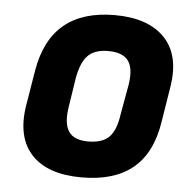

<svg xmlns="http://www.w3.org/2000/svg" viewBox="-43 -548 598 602"><g transform="rotate(5 256.0 -247.0)"><path d="M235 11Q128 11 77.5 -43Q27 -97 42 -196L61 -311Q94 -505 295 -505Q400 -505 452 -451Q504 -397 488 -297L470 -185Q455 -86 396.5 -37.5Q338 11 235 11ZM246 -103Q290 -103 311.5 -124.5Q333 -146 340 -197L357 -292Q365 -344 347 -367.5Q329 -391 284 -391Q242 -391 220.5 -369.5Q199 -348 190 -298L175 -201Q168 -151 185 -127Q202 -103 246 -103Z"/></g></svg>

Font: Sofia Sans Semi Condensed ExtraBold
Style: Italic
Weight: 800
Italic angle: -9°
Version: Version 4.100